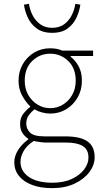

<svg xmlns="http://www.w3.org/2000/svg" viewBox="-20 -740 520 994"><path d="M250 234Q189 234 145 217Q101 200 77.5 170Q54 140 54 100Q54 68 73.5 37Q93 6 126 -18V-22Q108 -33 96 -52Q84 -71 84 -98Q84 -131 102.5 -153.5Q121 -176 136 -186V-190Q114 -210 95 -244.5Q76 -279 76 -322Q76 -370 98 -408Q120 -446 157 -468Q194 -490 240 -490Q260 -490 276 -486.5Q292 -483 302 -478H462V-450H346V-446Q370 -428 387 -397Q404 -366 404 -322Q404 -274 382 -235.5Q360 -197 323 -174.5Q286 -152 240 -152Q219 -152 197 -158Q175 -164 158 -174Q142 -161 129 -143.5Q116 -126 116 -100Q116 -73 135.5 -53.5Q155 -34 210 -34H316Q396 -34 433 -8Q470 18 470 74Q470 114 443 150.5Q416 187 366.5 210.5Q317 234 250 234ZM240 -180Q275 -180 305 -198Q335 -216 353.5 -248Q372 -280 372 -322Q372 -387 333 -424.5Q294 -462 240 -462Q186 -462 147 -424.5Q108 -387 108 -322Q108 -280 126.5 -248Q145 -216 175 -198Q205 -180 240 -180ZM252 206Q309 206 350.5 187Q392 168 415 138Q438 108 438 76Q438 34 408.5 16Q379 -2 322 -2H212Q208 -2 191 -4Q174 -6 154 -10Q118 14 102 42.5Q86 71 86 98Q86 146 129.5 176Q173 206 252 206ZM250 -570Q200 -570 169 -593.5Q138 -617 123 -651Q108 -685 104 -716L130 -720Q134 -691 148 -662.5Q162 -634 187.5 -615Q213 -596 250 -596Q288 -596 313 -615Q338 -634 352 -662.5Q366 -691 370 -720L396 -716Q392 -685 377 -651Q362 -617 331.5 -593.5Q301 -570 250 -570Z"/></svg>

Font: Source Sans 3
Style: Regular
Weight: 200
Designer: Paul D. Hunt
Foundry: Adobe
Version: Version 3.046;hotconv 1.0.118;makeotfexe 2.5.65603